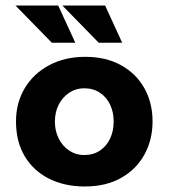

<svg xmlns="http://www.w3.org/2000/svg" viewBox="-20 -664 611 696"><path d="M38 -224Q38 -291 69.5 -344Q101 -397 158 -427.5Q215 -458 289 -458Q364 -458 419 -427.5Q474 -397 503.5 -344Q533 -291 533 -224Q533 -157 503.5 -103.5Q474 -50 419 -19Q364 12 287 12Q215 12 158.5 -16Q102 -44 70 -97Q38 -150 38 -224ZM179 -223Q179 -189 193 -161.5Q207 -134 231 -118Q255 -102 285 -102Q318 -102 342 -118Q366 -134 379 -161.5Q392 -189 392 -223Q392 -258 379 -285Q366 -312 342 -328Q318 -344 285 -344Q255 -344 231 -328Q207 -312 193 -285Q179 -258 179 -223ZM36 -644H191L253 -509H168ZM206 -644H361L423 -509H338Z"/></svg>

Font: Josefin Sans Thin
Style: Bold
Weight: 700
Version: Version 2.000